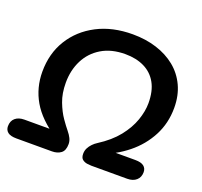

<svg xmlns="http://www.w3.org/2000/svg" viewBox="-127 -856 1049 997"><g transform="rotate(20 398.0 -357.5)"><path d="M256 0H60Q27 0 12 -12Q-3 -24 -3 -45Q-3 -74 15.5 -90Q34 -106 66 -106H252L251 -72Q153 -137 110.5 -210.5Q68 -284 68 -372Q68 -473 115.5 -550Q163 -627 247.5 -671Q332 -715 444 -715Q515 -715 575.5 -696Q636 -677 681 -640.5Q726 -604 751 -550.5Q776 -497 776 -429Q776 -344 739 -273.5Q702 -203 638.5 -152Q575 -101 495 -72L496 -106H678Q711 -106 726 -94Q741 -82 741 -61Q741 -33 722.5 -16.5Q704 0 672 0H474Q466 0 451 -2Q436 -4 424.5 -13Q413 -22 413 -44Q413 -61 420 -75Q427 -89 438.5 -101Q450 -113 463 -121Q529 -163 568 -212Q607 -261 624.5 -311.5Q642 -362 642 -406Q642 -473 617.5 -517Q593 -561 548 -583Q503 -605 443 -605Q366 -605 312 -572.5Q258 -540 230 -484.5Q202 -429 202 -360Q202 -301 219.5 -255.5Q237 -210 259 -178.5Q281 -147 296 -129Q310 -112 317.5 -96.5Q325 -81 325 -65Q325 -29 305.5 -14.5Q286 0 256 0Z"/></g></svg>

Font: Nunito Variable Extra Light
Style: Italic
Weight: 200
Italic angle: -9°
Designer: Vernon Adams
Foundry: Vernon Adams
Version: Version 3.602